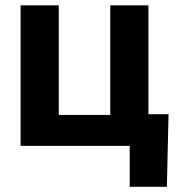

<svg xmlns="http://www.w3.org/2000/svg" viewBox="-20 -556 689 732"><path d="M58.6 0V-535.6H204.1V-117.7H400.4V-535.6H545.9V0ZM474.6 156.2V0H432.6V-120.6H622.6L616.2 156.2Z"/></svg>

Font: Inter 20pt
Style: Bold
Weight: 700
Version: Version 4.001;git-66647c0bb